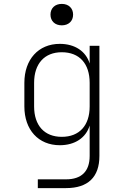

<svg xmlns="http://www.w3.org/2000/svg" viewBox="-20 -785 640 985"><path d="M297 -655C332 -655 355 -677 355 -710C355 -743 332 -765 297 -765C262 -765 239 -743 239 -710C239 -677 262 -655 297 -655ZM174 180H319C431 180 490 124 490 15V-550H440V-459C421 -522 364 -560 287 -560C177 -560 105 -480 105 -360V-239C105 -119 177 -40 287 -40C364 -40 421 -78 440 -141V15C440 94 398 135 319 135H174ZM297 -83C208 -83 155 -141 155 -239V-360C155 -458 208 -517 297 -517C388 -517 440 -458 440 -360V-239C440 -141 387 -83 297 -83Z"/></svg>

Font: JetBrains Mono Thin
Style: Regular
Weight: 100
Monospace: yes
Designer: Philipp Nurullin, Konstantin Bulenkov
Foundry: JetBrains
Version: Version 2.305